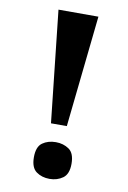

<svg xmlns="http://www.w3.org/2000/svg" viewBox="-83 -765 548 824"><g transform="rotate(10 191.0 -353.0)"><path d="M157 -228 104 -714H278L226 -228ZM192 8Q158 8 134 -9.5Q110 -27 110 -72Q110 -118 134 -135Q158 -152 192 -152Q225 -152 249.5 -135Q274 -118 274 -72Q274 -27 249.5 -9.5Q225 8 192 8Z"/></g></svg>

Font: Noto Serif Vithkuqi
Style: Bold
Weight: 700
Version: Version 1.005